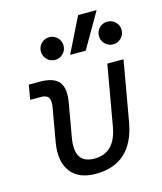

<svg xmlns="http://www.w3.org/2000/svg" viewBox="-119 -882 823 978"><g transform="rotate(-15 293.0 -392.5)"><path d="M265.1 9.8Q173.8 9.8 132.6 -45.9Q91.3 -101.6 108.4 -200.2L138.7 -372.6Q145 -409.2 135 -425Q125 -440.9 96.2 -440.9H38.6L51.8 -517.6H110.4Q183.1 -517.6 210.4 -483.6Q237.8 -449.7 224.6 -376L193.8 -200.2Q170.4 -66.9 278.3 -66.9Q387.2 -66.9 410.2 -200.2L465.8 -517.6H551.3L495.6 -200.2Q458 9.8 265.1 9.8ZM294.4 -609.4 386.2 -794.9H483.9L376.5 -609.4ZM214.8 -604.5Q189.9 -604.5 172.4 -622.1Q154.8 -639.6 154.8 -664.1Q154.8 -689.5 172.4 -706.8Q189.9 -724.1 214.8 -724.1Q239.3 -724.1 256.8 -706.8Q274.4 -689.5 274.4 -664.1Q274.4 -639.6 256.8 -622.1Q239.3 -604.5 214.8 -604.5ZM520.5 -604.5Q496.1 -604.5 478.5 -622.1Q460.9 -639.6 460.9 -664.1Q460.9 -689.5 478.5 -706.8Q496.1 -724.1 520.5 -724.1Q545.4 -724.1 563 -706.8Q580.6 -689.5 580.6 -664.1Q580.6 -639.6 563 -622.1Q545.4 -604.5 520.5 -604.5Z"/></g></svg>

Font: Cascadia Code NF SemiLight
Style: Italic
Weight: 350
Italic angle: -10°
Monospace: yes
Designer: Aaron Bell
Foundry: Saja Typeworks
Version: Version 2404.023; ttfautohint (v1.8.4)